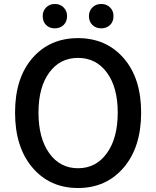

<svg xmlns="http://www.w3.org/2000/svg" viewBox="-20 -944 794 977"><path d="M56.6 -371.1Q56.6 -546.9 145 -648.4Q233.4 -750 377 -750Q520.5 -750 609.4 -647.9Q698.2 -545.9 698.2 -371.1Q698.2 -195.3 609.4 -91.3Q520.5 12.7 377 12.7Q233.4 12.7 145 -91.3Q56.6 -195.3 56.6 -371.1ZM579.1 -371.1Q579.1 -500 523.9 -574.7Q468.8 -649.4 377 -649.4Q285.2 -649.4 230.5 -574.7Q175.8 -500 175.8 -371.1Q175.8 -241.2 230.5 -164.6Q285.2 -87.9 377 -87.9Q468.8 -87.9 523.9 -164.6Q579.1 -241.2 579.1 -371.1ZM197.3 -862.3Q197.3 -888.7 214.8 -906.2Q232.4 -923.8 259.3 -923.8Q286.1 -923.8 303.7 -906.2Q321.3 -888.7 321.3 -862.3Q321.3 -834 303.7 -816.9Q286.1 -799.8 258.8 -799.8Q231.4 -799.8 214.4 -816.9Q197.3 -834 197.3 -862.3ZM495.1 -799.8Q467.8 -799.8 450.2 -816.9Q432.6 -834 432.6 -862.3Q432.6 -888.7 450.2 -906.2Q467.8 -923.8 495.1 -923.8Q522.5 -923.8 540 -906.2Q557.6 -888.7 557.6 -862.3Q557.6 -834 540 -816.9Q522.5 -799.8 495.1 -799.8Z"/></svg>

Font: Gen Jyuu GothicX Medium
Style: Regular
Weight: 500
Designer: Ryoko NISHIZUKA (kana &amp; ideographs); Paul D. Hunt (Latin, Greek &amp; Cyrillic); Wenlong ZHANG (bopomofo); Sandoll C
Version: Version 1.058.20140828